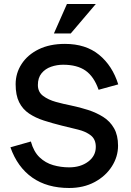

<svg xmlns="http://www.w3.org/2000/svg" viewBox="-20 -929 653 958"><path d="M314 -909H458L333 -762H249ZM325 9Q215 9 141 -43Q67 -95 32 -194L134 -223Q148 -172 177.5 -144Q207 -116 245.5 -105Q284 -94 325 -94Q382 -94 420 -122.5Q458 -151 458 -196Q458 -234 433 -253.5Q408 -273 369 -282.5Q330 -292 289 -302Q241 -314 199 -327.5Q157 -341 125 -362.5Q93 -384 75.5 -419Q58 -454 58 -509Q58 -564 88 -610Q118 -656 173 -683Q228 -710 304 -710Q408 -710 474.5 -655.5Q541 -601 570 -508L472 -481Q449 -547 407 -576.5Q365 -606 295 -606Q264 -606 235 -596Q206 -586 187.5 -563.5Q169 -541 169 -505Q169 -470 195 -450.5Q221 -431 259 -420.5Q297 -410 333 -403Q377 -394 419 -380.5Q461 -367 495 -345.5Q529 -324 549 -289Q569 -254 569 -202Q569 -147 538 -98.5Q507 -50 452 -20.5Q397 9 325 9Z"/></svg>

Font: Haskoy SemiBold
Style: Regular
Weight: 600
Designer: Ertekin Erdin
Foundry: Ertekin Erdin
Version: Version 1.500; ttfautohint (v1.8.3)